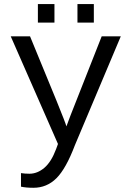

<svg xmlns="http://www.w3.org/2000/svg" viewBox="-20 -705 640 933"><path d="M142.6 207.5Q106.4 207.5 82 202.1V136.2Q100.6 139.2 123 139.2Q161.6 139.2 195.6 110.4Q229.5 81.5 252.9 18.6L261.7 -5.4L32.2 -528.3H126L254.9 -214.8Q299.3 -105.5 302.7 -90.8L322.8 -144.5L474.1 -528.3H566.9L344.2 0Q300.8 114.7 254.2 161.1Q207.5 207.5 142.6 207.5ZM356.4 -595.2V-685.1H436V-595.2ZM164.1 -595.2V-685.1H244.6V-595.2Z"/></svg>

Font: Cousine
Style: Regular
Weight: 400
Monospace: yes
Designer: Steve Matteson
Foundry: Monotype Imaging Inc.
Version: Version 1.21